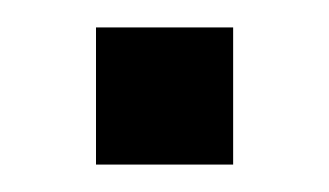

<svg xmlns="http://www.w3.org/2000/svg" viewBox="-20 -320 240 140"><path d="M50 -300H150V-200H50Z"/></svg>

Font: Tokeely Brookings
Style: Regular
Weight: 400
Designer: Peter Wiegel
Foundry: Peter Wiegel
Version: Version 2.001